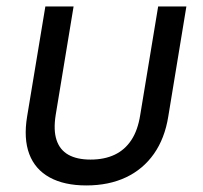

<svg xmlns="http://www.w3.org/2000/svg" viewBox="-20 -561 624 591"><path d="M245.6 9.8Q177.7 9.8 132.8 -14.9Q87.9 -39.6 70.1 -86.9Q52.2 -134.3 63.5 -202.6L119.6 -541H206.5L151.4 -207Q144 -160.2 154.1 -129.9Q164.1 -99.6 190.4 -84.7Q216.8 -69.8 258.8 -69.8Q301.3 -69.8 332.8 -84.7Q364.3 -99.6 384.3 -129.9Q404.3 -160.2 411.6 -207L466.8 -541H553.7L498 -202.6Q487.3 -135.3 453.9 -87.6Q420.4 -40 367.7 -15.1Q314.9 9.8 245.6 9.8Z"/></svg>

Font: Inter 17pt
Style: Italic
Weight: 400
Italic angle: -9.3988°
Version: Version 4.001;git-66647c0bb